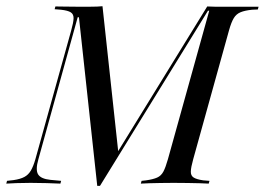

<svg xmlns="http://www.w3.org/2000/svg" viewBox="-42 -591 852 618"><path d="M81.5 -78.2Q71.8 -44.4 80.6 -29.8Q89.5 -15.3 120.2 -12.1L154.8 -8.9L152.4 0Q134.7 -0.8 108.5 -1.6Q82.3 -2.4 56.5 -2.4Q30.6 -2.4 10.9 -1.6Q-8.9 -0.8 -21.8 0L-19.4 -8.9L1.6 -11.3Q23.4 -14.5 36.3 -21.4Q49.2 -28.2 57.3 -41.9Q65.3 -55.6 71.8 -78.2L187.1 -492.7Q194.4 -518.5 194.8 -531.9Q195.2 -545.2 185.9 -551.2Q176.6 -557.3 154 -559.7L133.9 -561.3L136.3 -570.2Q148.4 -570.2 165.7 -569.8Q183.1 -569.4 204.4 -569.4Q225.8 -569.4 250 -569.4H248.4Q258.9 -569.4 270.6 -569.8Q282.3 -570.2 287.9 -571L339.5 -94.4L330.6 -91.9L625 -570.2Q637.9 -569.4 649.6 -569.4Q661.3 -569.4 673.4 -569.4H678.2Q702.4 -569.4 723.4 -569.4Q744.4 -569.4 761.7 -569.4Q779 -569.4 790.3 -569.4L787.9 -560.5L769.4 -559.7Q746 -557.3 732.3 -551.6Q718.5 -546 710.5 -532.7Q702.4 -519.4 695.2 -493.5L579.8 -78.2Q572.6 -52.4 572.2 -39.1Q571.8 -25.8 581 -19.8Q590.3 -13.7 612.1 -10.5L632.3 -8.9L629.8 0Q618.5 -0.8 601.2 -1.2Q583.9 -1.6 562.5 -2Q541.1 -2.4 516.1 -2.4H517.7H516.9Q494.4 -2.4 474.6 -2Q454.8 -1.6 438.7 -1.2Q422.6 -0.8 411.3 0L413.7 -8.9L428.2 -10.5Q450.8 -13.7 463.7 -19.4Q476.6 -25 483.9 -38.7Q491.1 -52.4 498.4 -78.2L631.5 -556.5H627.4L279.8 7.3H271L212.1 -535.5H208.1Z"/></svg>

Font: Playfair 144pt SemiCondensed
Style: Italic
Weight: 400
Width: 4
Italic angle: -15.6°
Designer: Claus Eggers Sørensen
Foundry: Claus Eggers Sørensen
Version: Version 2.203